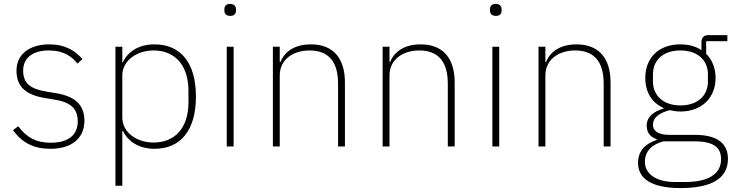

<svg xmlns="http://www.w3.org/2000/svg" viewBox="-20 -746 3750 978"><path d="M237 12C344 12 410 -41 410 -131C410 -217 356 -257 262 -272L219 -279C138 -292 98 -319 98 -387C98 -453 149 -489 229 -489C306 -489 346 -457 375 -422L400 -445C365 -485 316 -520 230 -520C136 -520 64 -474 64 -386C64 -296 123 -260 213 -246L256 -239C337 -226 376 -195 376 -128C376 -58 328 -19 238 -19C167 -19 118 -43 73 -103L46 -83C93 -18 153 12 237 12Z M568 200H603V-79H606C629 -31 682 12 767 12C899 12 978 -81 978 -254C978 -428 899 -520 767 -520C682 -520 628 -478 606 -429H603V-508H568ZM762 -20C677 -20 603 -71 603 -148V-362C603 -437 677 -489 762 -489C875 -489 940 -409 940 -283V-225C940 -99 875 -20 762 -20Z M1153 -665C1174 -665 1182 -677 1182 -691V-700C1182 -714 1173 -726 1152 -726C1131 -726 1123 -714 1123 -700V-691C1123 -677 1132 -665 1153 -665ZM1135 0H1170V-508H1135Z M1405 0V-361C1405 -447 1478 -489 1556 -489C1650 -489 1702 -436 1702 -320V0H1737V-326C1737 -452 1675 -520 1564 -520C1476 -520 1428 -479 1408 -430H1405V-508H1370V0Z M1964 0V-361C1964 -447 2037 -489 2115 -489C2209 -489 2261 -436 2261 -320V0H2296V-326C2296 -452 2234 -520 2123 -520C2035 -520 1987 -479 1967 -430H1964V-508H1929V0Z M2506 -665C2527 -665 2535 -677 2535 -691V-700C2535 -714 2526 -726 2505 -726C2484 -726 2476 -714 2476 -700V-691C2476 -677 2485 -665 2506 -665ZM2488 0H2523V-508H2488Z M2758 0V-361C2758 -447 2831 -489 2909 -489C3003 -489 3055 -436 3055 -320V0H3090V-326C3090 -452 3028 -520 2917 -520C2829 -520 2781 -479 2761 -430H2758V-508H2723V0Z M3688 63C3688 -12 3638 -59 3520 -59H3391C3326 -59 3306 -83 3306 -111C3306 -147 3337 -170 3391 -185C3410 -181 3426 -178 3446 -178C3553 -178 3625 -247 3625 -349C3625 -400 3607 -442 3577 -472V-536H3685V-567H3588C3564 -567 3553 -554 3553 -530V-490C3525 -510 3489 -520 3445 -520C3336 -520 3267 -452 3267 -349C3267 -274 3302 -222 3360 -196V-193C3314 -180 3274 -153 3274 -106C3274 -73 3290 -49 3325 -37V-33C3266 -14 3230 24 3230 83C3230 161 3294 212 3446 212C3601 212 3688 165 3688 63ZM3653 65C3653 145 3580 181 3473 181H3418C3321 181 3265 139 3265 79C3265 22 3303 -11 3359 -26H3518C3619 -26 3653 8 3653 65ZM3446 -209C3359 -209 3306 -259 3306 -331V-367C3306 -439 3357 -489 3446 -489C3534 -489 3586 -439 3586 -367V-331C3586 -259 3534 -209 3446 -209Z"/></svg>

Font: IBM Plex Arabic ExtraLight
Style: Regular
Weight: 200
Designer: Mike Abbink, Paul van der Laan, Pieter van Rosmalen, Wael Morcos, Khajak Apelian
Foundry: Bold Monday
Version: Version 1.0